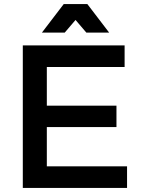

<svg xmlns="http://www.w3.org/2000/svg" viewBox="-20 -923 696 943"><path d="M351 -825 298 -763H186L293 -903H409L516 -763H404ZM210 -106H604V0H92V-700H592V-594H210V-404H552V-299H210Z"/></svg>

Font: Montserrat-Arabic
Style: Regular
Weight: 400
Designer: Mohamed Gaber
Foundry: Kief Type Foundry
Version: Version 5.008;PS 005.008;hotconv 1.0.88;makeotf.lib2.5.64775